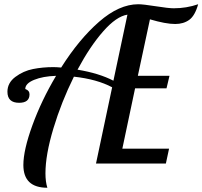

<svg xmlns="http://www.w3.org/2000/svg" viewBox="-20 -770 953 904"><path d="M15 -338Q15 -380 52.5 -408Q90 -436 135.5 -445Q181 -454 231 -454Q246 -454 268 -452Q352 -585 446.5 -667.5Q541 -750 631 -750Q654 -750 714 -740.5Q774 -731 798 -731Q858 -731 913 -750Q898 -696 871 -676.5Q844 -657 805 -657Q760 -657 686 -679L629 -413H778L764 -354H616L556 -70H776L761 0H432L508 -359Q437 -397 328 -409Q269 -290 231.5 -165.5Q194 -41 194 46Q194 86 203 114Q90 114 90 7Q90 -63 132.5 -180Q175 -297 244 -413Q182 -411 140.5 -394Q99 -377 99 -351Q119 -344 119 -326Q119 -286 70 -286Q15 -286 15 -338ZM345 -442Q447 -425 514 -390L580 -701Q528 -693 466 -622.5Q404 -552 345 -442Z"/></svg>

Font: Lobster Two
Style: Italic
Weight: 400
Designer: Pablo Impallari
Foundry: Pablo Impallari. www.impallari.com
Version: Version 1.006